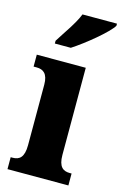

<svg xmlns="http://www.w3.org/2000/svg" viewBox="-118 -819 555 871"><g transform="rotate(15 159.5 -383.0)"><path d="M70 -619V-606H145C204 -644 298 -721 319 -756V-766H157C140 -721 95 -660 70 -619ZM10 0H296V-56H287C256 -56 234 -71 234 -127V-536H4V-480H19C49 -480 72 -465 72 -413V-129C72 -72 51 -56 19 -56H10Z"/></g></svg>

Font: Noto Serif Hebrew ExtraCondensed Black
Style: Regular
Weight: 900
Width: 2
Designer: Monotype Design Team
Foundry: Monotype Imaging Inc.
Version: Version 2.004